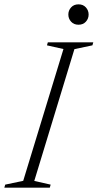

<svg xmlns="http://www.w3.org/2000/svg" viewBox="-43 -865 450 885"><path d="M249.5 -639 173.5 -656 177.5 -670H387L383 -656L300 -638.5L115 -31L190.5 -14L186.5 0H-23L-19 -14L64 -31.5ZM319 -751Q297.5 -751 284.8 -765Q272 -779 272 -798Q272 -817 284.8 -831Q297.5 -845 319 -845Q340 -845 352.8 -831Q365.5 -817 365.5 -798Q365.5 -779 352.8 -765Q340 -751 319 -751Z"/></svg>

Font: Newsreader 16pt Light
Style: Italic
Weight: 300
Italic angle: -17°
Designer: Hugues Gentile
Foundry: Production Type
Version: Version 1.003; ttfautohint (v1.8.3)